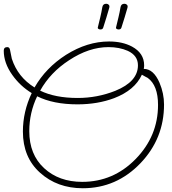

<svg xmlns="http://www.w3.org/2000/svg" viewBox="-66 -946 915 1023"><path d="M375 57Q239 57 147 -26Q56 -108 56 -245Q56 -351 103 -450Q42 -487 0 -546Q-46 -610 -46 -676Q-46 -695 -27 -695Q-15 -695 -12.5 -679.5Q-10 -664 -3 -633Q29 -535 118 -480Q178 -585 286 -654Q399 -725 515 -725Q586 -725 637 -698Q702 -663 702 -598Q702 -593 701.5 -588.5Q701 -584 700 -579Q752 -579 784 -505Q808 -448 808 -389Q808 -208 683 -77Q555 57 375 57ZM348 -424Q452 -424 548 -462Q669 -511 669 -598Q669 -650 615 -675Q570 -695 512 -695Q408 -695 302 -625Q202 -560 148 -463Q228 -424 348 -424ZM372 23Q538 23 657 -99Q776 -221 776 -387Q776 -491 721 -531Q716 -533 708.5 -537.5Q701 -542 690 -548Q652 -465 542 -423Q454 -390 347 -390Q218 -390 132 -433Q90 -345 90 -247Q90 -123 169 -50Q248 23 372 23ZM566 -789Q560 -789 555.5 -792Q551 -795 552 -799Q559 -828 565.5 -855Q572 -882 576 -907Q579 -926 597 -926Q605 -926 610.5 -920.5Q616 -915 613 -904Q606 -879 598 -853Q590 -827 581 -799Q578 -789 566 -789ZM469 -789Q463 -789 458.5 -792Q454 -795 455 -799Q462 -828 468.5 -855Q475 -882 479 -907Q482 -926 500 -926Q508 -926 513.5 -920.5Q519 -915 516 -904Q509 -879 501 -853Q493 -827 484 -799Q481 -789 469 -789Z"/></svg>

Font: Send Flowers
Style: Regular
Weight: 400
Designer: Robert E. Leuschke
Foundry: Robert E. Leuschke
Version: Version 1.010; ttfautohint (v1.8.4.7-5d5b)